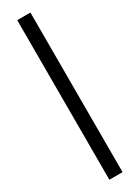

<svg xmlns="http://www.w3.org/2000/svg" viewBox="-233 -711 667 915"><g transform="rotate(-30 100.0 -253.0)"><path d="M63.7 186.3V-691.9H136.3V186.3Z"/></g></svg>

Font: Playfair 5pt SemiExpanded Light
Style: Regular
Weight: 300
Width: 6
Designer: Claus Eggers Sørensen
Foundry: Claus Eggers Sørensen
Version: Version 2.203